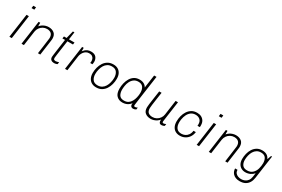

<svg xmlns="http://www.w3.org/2000/svg" viewBox="111 -2049 5227 3564"><g transform="rotate(30 2725.0 -267.0)"><path d="M62 0 134 -511H185L113 0ZM152 -666 159 -720H218L211 -666Z M322 0 394 -511H428V-435Q450 -462 479 -481.5Q508 -501 541.5 -511Q575 -521 608 -521Q679 -521 726 -484Q773 -447 773 -368Q773 -361 772.5 -353Q772 -345 769.5 -327Q767 -309 762 -271.5Q757 -234 747.5 -168.5Q738 -103 724 0H674Q688 -98 696.5 -162Q705 -226 710 -263Q715 -300 717.5 -318.5Q720 -337 720.5 -343.5Q721 -350 721 -354Q721 -416 688.5 -445.5Q656 -475 597 -475Q552 -475 513.5 -454Q475 -433 449.5 -396.5Q424 -360 417 -314L373 0Z M1021 10Q982 10 957.5 -10.5Q933 -31 933 -71Q933 -79 937 -112.5Q941 -146 948.5 -199.5Q956 -253 965.5 -320.5Q975 -388 986 -465H930L937 -511H993L1034 -674H1067L1044 -511H1163L1156 -465H1037Q1023 -364 1010.5 -279.5Q998 -195 991 -141.5Q984 -88 984 -79Q984 -51 999.5 -43.5Q1015 -36 1034 -36Q1045 -36 1065 -41.5Q1085 -47 1098 -52L1092 -7Q1083 -2 1071 2Q1059 6 1046.5 8Q1034 10 1021 10Z M1254 0 1326 -511H1360V-435Q1360 -435 1369 -448Q1378 -461 1397 -478Q1416 -495 1445.5 -508Q1475 -521 1517 -521Q1591 -521 1625 -480.5Q1659 -440 1659 -383Q1659 -367 1656 -347Q1653 -327 1652 -328H1605Q1608 -346 1608.5 -354Q1609 -362 1609 -368Q1609 -393 1599.5 -417.5Q1590 -442 1566.5 -458.5Q1543 -475 1501 -475Q1464 -475 1437 -459.5Q1410 -444 1391.5 -420Q1373 -396 1363 -370.5Q1353 -345 1350 -324L1305 0Z M1921 10Q1867 10 1825.5 -13.5Q1784 -37 1760.5 -82.5Q1737 -128 1737 -192Q1737 -252 1752.5 -310.5Q1768 -369 1799.5 -416.5Q1831 -464 1879.5 -492.5Q1928 -521 1994 -521H1998Q2052 -521 2093 -497.5Q2134 -474 2157 -429Q2180 -384 2180 -319Q2180 -259 2164.5 -200.5Q2149 -142 2118 -94.5Q2087 -47 2039 -18.5Q1991 10 1925 10ZM1928 -36Q1981 -36 2019 -59.5Q2057 -83 2081 -123Q2105 -163 2116 -210Q2123 -236 2126 -261.5Q2129 -287 2129 -312Q2129 -381 2096 -428Q2063 -475 1989 -475Q1936 -475 1898 -451.5Q1860 -428 1836.5 -388.5Q1813 -349 1801 -301Q1794 -275 1791 -249.5Q1788 -224 1788 -199Q1788 -130 1821 -83Q1854 -36 1928 -36Z M2483 10Q2410 10 2361.5 -37.5Q2313 -85 2313 -190Q2313 -248 2327 -306.5Q2341 -365 2370 -413.5Q2399 -462 2445.5 -491.5Q2492 -521 2558 -521Q2612 -521 2651 -499.5Q2690 -478 2709 -440L2749 -720H2800Q2800 -720 2795 -685Q2790 -650 2782 -592Q2774 -534 2764 -464.5Q2754 -395 2744 -325Q2734 -255 2726 -196Q2718 -137 2713 -100.5Q2708 -64 2708 -61Q2708 -48 2714.5 -42Q2721 -36 2731 -36Q2742 -36 2756.5 -40.5Q2771 -45 2784 -52L2778 -9Q2764 0 2748 5Q2732 10 2715 10Q2695 10 2680 0Q2665 -10 2659.5 -29.5Q2654 -49 2660 -77Q2629 -33 2584 -11.5Q2539 10 2483 10ZM2495 -36Q2548 -36 2584 -59.5Q2620 -83 2642.5 -122.5Q2665 -162 2676 -210Q2683 -239 2686 -265Q2689 -291 2689 -315Q2689 -388 2657 -431.5Q2625 -475 2556 -475Q2500 -475 2461.5 -446.5Q2423 -418 2400.5 -373Q2378 -328 2371 -277Q2368 -256 2366 -236Q2364 -216 2364 -197Q2364 -127 2393 -81.5Q2422 -36 2495 -36Z M3092 10Q3021 10 2975 -26.5Q2929 -63 2929 -142Q2929 -166 2935.5 -215.5Q2942 -265 2953 -339.5Q2964 -414 2978 -511H3029Q3017 -427 3006 -353.5Q2995 -280 2988.5 -228.5Q2982 -177 2982 -157Q2982 -90 3015 -63Q3048 -36 3106 -36Q3151 -36 3189.5 -57Q3228 -78 3254 -114.5Q3280 -151 3286 -197L3330 -511H3381Q3381 -511 3377.5 -487Q3374 -463 3368.5 -424Q3363 -385 3356.5 -338Q3350 -291 3343 -243.5Q3336 -196 3330.5 -155.5Q3325 -115 3321.5 -89.5Q3318 -64 3318 -61Q3318 -48 3324.5 -42Q3331 -36 3341 -36Q3352 -36 3366.5 -40.5Q3381 -45 3394 -52L3388 -9Q3374 0 3358 5Q3342 10 3325 10Q3290 10 3277 -13.5Q3264 -37 3269 -76Q3248 -49 3219.5 -30Q3191 -11 3158.5 -0.5Q3126 10 3092 10Z M3716 10Q3662 10 3621 -13.5Q3580 -37 3557.5 -82Q3535 -127 3535 -191Q3535 -251 3550 -309.5Q3565 -368 3596.5 -416Q3628 -464 3675.5 -492.5Q3723 -521 3789 -521H3792Q3842 -521 3880.5 -501Q3919 -481 3941.5 -443.5Q3964 -406 3964 -351Q3964 -342 3964 -333Q3964 -324 3962 -314H3912Q3913 -322 3913.5 -330.5Q3914 -339 3914 -346Q3914 -411 3876.5 -443Q3839 -475 3784 -475Q3726 -475 3686.5 -446Q3647 -417 3624 -370Q3601 -323 3592 -269Q3589 -251 3587.5 -233.5Q3586 -216 3586 -200Q3586 -127 3619 -81.5Q3652 -36 3724 -36Q3765 -36 3801 -53Q3837 -70 3862.5 -106Q3888 -142 3895 -197H3945Q3936 -131 3903 -84.5Q3870 -38 3822 -14Q3774 10 3718 10Z M4076 0 4148 -511H4199L4127 0ZM4166 -666 4173 -720H4232L4225 -666Z M4336 0 4408 -511H4442V-435Q4464 -462 4493 -481.5Q4522 -501 4555.5 -511Q4589 -521 4622 -521Q4693 -521 4740 -484Q4787 -447 4787 -368Q4787 -361 4786.5 -353Q4786 -345 4783.5 -327Q4781 -309 4776 -271.5Q4771 -234 4761.5 -168.5Q4752 -103 4738 0H4688Q4702 -98 4710.5 -162Q4719 -226 4724 -263Q4729 -300 4731.5 -318.5Q4734 -337 4734.5 -343.5Q4735 -350 4735 -354Q4735 -416 4702.5 -445.5Q4670 -475 4611 -475Q4566 -475 4527.5 -454Q4489 -433 4463.5 -396.5Q4438 -360 4431 -314L4387 0Z M5100 186Q5049 186 5013.5 171Q4978 156 4955.5 131.5Q4933 107 4923 78.5Q4913 50 4913 22H4965Q4965 64 4986 89.5Q5007 115 5040 127Q5073 139 5107 139Q5148 139 5184 123Q5220 107 5244.5 74Q5269 41 5276 -8L5288 -91Q5257 -54 5210.5 -32Q5164 -10 5110 -10Q5061 -10 5022 -31.5Q4983 -53 4960.5 -95Q4938 -137 4938 -196Q4938 -253 4952 -310.5Q4966 -368 4996 -415.5Q5026 -463 5073 -492Q5120 -521 5185 -521Q5244 -521 5283.5 -497.5Q5323 -474 5345 -426L5376 -511H5397L5327 -17Q5319 43 5292 88.5Q5265 134 5218 160Q5171 186 5100 186ZM5122 -56Q5195 -56 5239 -98.5Q5283 -141 5299 -201Q5307 -231 5311.5 -262Q5316 -293 5316 -320Q5316 -387 5286 -431Q5256 -475 5183 -475Q5132 -475 5095 -451.5Q5058 -428 5035 -389Q5012 -350 5001 -304Q4995 -279 4992 -254.5Q4989 -230 4989 -207Q4989 -141 5020 -98.5Q5051 -56 5122 -56Z"/></g></svg>

Font: Chivo Medium Thin
Style: Italic
Weight: 250
Italic angle: -8.05°
Version: Version 2.002